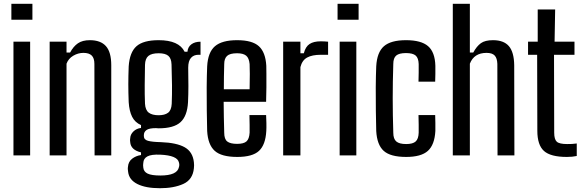

<svg xmlns="http://www.w3.org/2000/svg" viewBox="-20 -820 3093 1013"><path d="M40 -716V-800H151V-716ZM51 0V-600H139V0Z M242 0V-600H331V-543H350Q367 -575 391 -591.5Q415 -608 454 -608Q511 -608 539 -576.5Q567 -545 567 -476V0H479L478 -483Q478 -513 464 -527Q450 -541 420 -541Q392 -541 366.5 -526Q341 -511 331 -484V0Z M824 173Q749 173 705 151Q661 129 656 87Q655 81 654.5 74Q654 67 655 61Q657 33 677 17.5Q697 2 724 -2V-16Q670 -29 667 -70Q666 -76 666 -81Q666 -86 667 -91Q668 -111 684 -126.5Q700 -142 724 -145V-160Q692 -174 677 -204Q662 -234 659 -281Q657 -331 657 -375Q657 -419 659 -470Q664 -544 700 -576Q736 -608 817 -608Q924 -608 954 -547H969Q971 -572 989.5 -586Q1008 -600 1038 -600V-531H1027Q1002 -531 987.5 -514.5Q973 -498 973 -463Q974 -410 974 -366Q974 -322 972 -281Q968 -208 932.5 -175.5Q897 -143 817 -143Q813 -143 809.5 -143.5Q806 -144 803 -144Q767 -144 753 -134Q739 -124 739 -107V-102Q739 -83 761 -77Q783 -71 829 -70Q912 -67 954.5 -43Q997 -19 1003 36Q1005 52 1003 68Q997 128 947 150.5Q897 173 824 173ZM817 -212Q849 -212 866.5 -225Q884 -238 886 -272Q888 -321 887.5 -371Q887 -421 885 -480Q884 -512 868 -525.5Q852 -539 817 -539Q780 -539 763 -525Q746 -511 745 -478Q744 -419 743.5 -371Q743 -323 745 -273Q747 -239 765 -225.5Q783 -212 817 -212ZM826 106Q915 106 924 62Q928 50 924 37Q916 0 825 -4Q779 -6 758 5Q737 16 736 40Q734 51 736 64Q738 86 759 96Q780 106 826 106Z M1296 -213H1384Q1385 -197 1385.5 -171Q1386 -145 1385 -129Q1381 -56 1346.5 -24Q1312 8 1232 8Q1148 8 1112.5 -24.5Q1077 -57 1073 -129Q1072 -175 1071 -236.5Q1070 -298 1070.5 -360Q1071 -422 1073 -470Q1077 -544 1114 -576Q1151 -608 1231 -608Q1311 -608 1346 -576Q1381 -544 1385 -473Q1385 -462 1385.5 -430.5Q1386 -399 1385.5 -359Q1385 -319 1384 -283H1160Q1160 -243 1161 -202Q1162 -161 1163 -120Q1163 -86 1179 -73.5Q1195 -61 1231 -61Q1266 -61 1280.5 -74Q1295 -87 1297 -120Q1297 -135 1297 -160Q1297 -185 1296 -213ZM1231 -539Q1193 -539 1178 -525Q1163 -511 1163 -482Q1162 -449 1161.5 -416.5Q1161 -384 1161 -349H1297Q1298 -391 1298 -429.5Q1298 -468 1297 -482Q1294 -514 1278.5 -526.5Q1263 -539 1231 -539Z M1474 0V-600H1565V-539H1583Q1592 -574 1613.5 -588Q1635 -602 1672 -602Q1682 -602 1692 -601.5Q1702 -601 1711 -600V-531H1673Q1627 -531 1600.5 -516.5Q1574 -502 1565 -466V0Z M1761 -716V-800H1872V-716ZM1772 0V-600H1860V0Z M1965 -129Q1964 -174 1963 -235.5Q1962 -297 1962.5 -359.5Q1963 -422 1965 -470Q1969 -544 2005.5 -576Q2042 -608 2122 -608Q2202 -608 2238.5 -576.5Q2275 -545 2277 -473Q2277 -453 2277 -429.5Q2277 -406 2276 -389H2188Q2189 -411 2189 -437Q2189 -463 2189 -482Q2188 -514 2173 -527Q2158 -540 2122 -540Q2086 -540 2070.5 -527Q2055 -514 2055 -482Q2052 -389 2052 -301.5Q2052 -214 2055 -120Q2055 -87 2071 -73.5Q2087 -60 2123 -60Q2158 -60 2173 -73.5Q2188 -87 2189 -120Q2189 -140 2189 -161.5Q2189 -183 2188 -213H2276Q2277 -196 2277 -171Q2277 -146 2277 -129Q2273 -56 2237.5 -24Q2202 8 2123 8Q2040 8 2004.5 -24Q1969 -56 1965 -129Z M2369 0V-800H2459V-543H2477Q2495 -576 2517 -592Q2539 -608 2581 -608Q2638 -608 2665 -576.5Q2692 -545 2693 -476L2694 0H2605L2604 -483Q2603 -513 2590 -527Q2577 -541 2547 -541Q2481 -541 2459 -484V0Z M2971 8Q2885 8 2850 -23.5Q2815 -55 2815 -130L2814 -531H2766V-600H2817V-770H2909L2906 -600H3011V-531H2903L2904 -120Q2904 -85 2917.5 -72.5Q2931 -60 2972 -60Q2987 -60 2997.5 -60.5Q3008 -61 3023 -63V3Q3000 8 2971 8Z"/></svg>

Font: Big Shoulders Text Medium
Style: Regular
Weight: 500
Designer: Patric King
Foundry: XO Type Co
Version: Version 1.000; ttfautohint (v1.8.2)